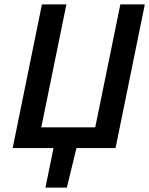

<svg xmlns="http://www.w3.org/2000/svg" viewBox="-20 -678 683 879"><path d="M172 -658H284L169 -95H416L531 -658H643L509 0H330L286 181H188L225 0H38Z"/></svg>

Font: Codetta
Style: Bold Italic
Weight: 700
Italic angle: -11°
Designer: Ulrich Proeller
Foundry: PROSA GmbH
Version: Version 2.00;September 29, 2018;FontCreator 11.5.0.2427 64-b